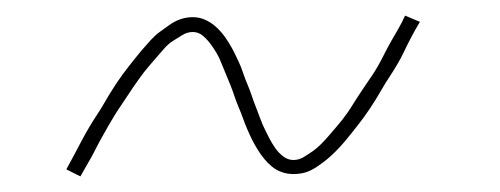

<svg xmlns="http://www.w3.org/2000/svg" viewBox="-20 -411 640 246"><path d="M83 -185 65 -194Q70 -203 75 -212.5Q80 -222 84.5 -230.5Q89 -239 94 -247.5Q99 -256 104 -263.5Q109 -271 113 -278Q117 -285 121 -291.5Q125 -298 129 -304Q133 -310 137 -315.5Q141 -321 145 -326Q149 -331 152.5 -335.5Q156 -340 161.5 -346.5Q167 -353 173 -359.5Q179 -366 184.5 -370Q190 -374 197 -379Q204 -384 211.5 -386.5Q219 -389 227 -389Q235 -389 242 -386Q249 -383 254.5 -378.5Q260 -374 264.5 -368.5Q269 -363 273 -356.5Q277 -350 280 -344Q283 -338 286 -331.5Q289 -325 291.5 -317.5Q294 -310 297 -303Q300 -296 302.5 -288.5Q305 -281 308 -273.5Q311 -266 313.5 -259Q316 -252 319 -246Q322 -240 325 -234Q328 -228 332.5 -221.5Q337 -215 343 -210.5Q349 -206 356 -206Q363 -206 369.5 -210Q376 -214 381 -217.5Q386 -221 391.5 -226.5Q397 -232 402.5 -238.5Q408 -245 411.5 -249Q415 -253 418.5 -257.5Q422 -262 425.5 -267Q429 -272 432 -277Q435 -282 439 -288Q443 -294 447 -300Q451 -306 455.5 -312.5Q460 -319 464 -326Q468 -333 472 -341Q476 -349 480.5 -357Q485 -365 490 -373.5Q495 -382 499 -391L518 -383Q512 -373 507 -363.5Q502 -354 498 -345.5Q494 -337 489 -328.5Q484 -320 479 -312.5Q474 -305 470 -298Q466 -291 462 -284.5Q458 -278 454 -272Q450 -266 446 -260.5Q442 -255 438 -250Q434 -245 430.5 -240.5Q427 -236 421.5 -229.5Q416 -223 410 -217Q404 -211 398.5 -206.5Q393 -202 385.5 -197Q378 -192 371 -190Q364 -188 356 -188Q348 -188 341 -190.5Q334 -193 328.5 -197.5Q323 -202 318.5 -207.5Q314 -213 310 -219.5Q306 -226 303 -232Q300 -238 297 -245Q294 -252 291.5 -259Q289 -266 286 -273Q283 -280 280.5 -287.5Q278 -295 275 -302.5Q272 -310 269 -317Q266 -324 263.5 -330.5Q261 -337 257.5 -343Q254 -349 249.5 -355Q245 -361 239.5 -365.5Q234 -370 227 -370Q220 -370 213.5 -366Q207 -362 201.5 -358.5Q196 -355 191 -349.5Q186 -344 180.5 -337.5Q175 -331 171.5 -327Q168 -323 164.5 -318.5Q161 -314 157.5 -309Q154 -304 150.5 -299Q147 -294 143.5 -288.5Q140 -283 135.5 -276.5Q131 -270 127 -263.5Q123 -257 119 -250Q115 -243 110.5 -235Q106 -227 102 -219Q98 -211 93 -202.5Q88 -194 83 -185Z"/></svg>

Font: Iosevka Thin Extended
Style: Italic
Weight: 100
Width: 7
Italic angle: -9°
Monospace: yes
Designer: Belleve Invis
Foundry: Belleve Invis
Version: Version 32.5.0; ttfautohint (v1.8.4)